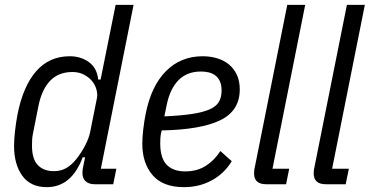

<svg xmlns="http://www.w3.org/2000/svg" viewBox="-20 -760 1525 792"><path d="M371 0Q347 0 333.5 -12Q320 -24 320 -47Q320 -55 321 -62Q322 -69 324 -77L331 -111H321Q275 12 173 12Q106 12 72 -35Q38 -82 38 -158Q38 -185 42 -220Q46 -255 52 -287Q75 -404 129 -466Q183 -528 268 -528Q313 -528 346.5 -504Q380 -480 385 -432H395L457 -740H531L396 -64H460L447 0ZM202 -54Q231 -54 253 -66.5Q275 -79 295 -104Q315 -129 331 -159.5Q347 -190 352 -216L380 -356Q383 -373 377.5 -392Q372 -411 359 -426.5Q346 -442 325.5 -452.5Q305 -463 279 -463Q222 -463 187.5 -427.5Q153 -392 139 -325L116 -209Q113 -195 112.5 -182Q112 -169 112 -159Q112 -104 136 -79Q160 -54 202 -54Z M739 12Q652 12 609.5 -37.5Q567 -87 567 -167Q567 -193 571 -227Q575 -261 581 -291Q604 -406 665 -467Q726 -528 816 -528Q848 -528 876 -519.5Q904 -511 924.5 -494Q945 -477 957 -451.5Q969 -426 969 -391Q969 -303 888.5 -264Q808 -225 647 -222Q642 -203 641.5 -190.5Q641 -178 641 -168Q641 -108 667.5 -80.5Q694 -53 744 -53Q793 -53 829 -76Q865 -99 889 -137L936 -95Q905 -44 853.5 -16Q802 12 739 12ZM809 -465Q752 -465 717 -430Q682 -395 668 -329L658 -280Q727 -283 772.5 -290Q818 -297 845 -309Q872 -321 883 -340Q894 -359 894 -386Q894 -410 887 -425Q880 -440 868 -449Q856 -458 840.5 -461.5Q825 -465 809 -465Z M1078 0Q1028 0 1028 -45Q1028 -53 1029 -60Q1030 -67 1032 -75L1165 -740H1239L1104 -64H1173L1160 0Z M1324 0Q1274 0 1274 -45Q1274 -53 1275 -60Q1276 -67 1278 -75L1411 -740H1485L1350 -64H1419L1406 0Z"/></svg>

Font: IBM Plex Sans Cond
Style: Italic
Weight: 400
Width: 3
Italic angle: -11°
Designer: Mike Abbink, Paul van der Laan, Pieter van Rosmalen
Foundry: Bold Monday
Version: Version 1.3